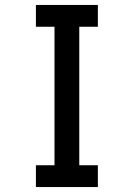

<svg xmlns="http://www.w3.org/2000/svg" viewBox="-20 -755 540 775"><path d="M125 0V-88H200V-647H125V-735H375V-647H300V-88H375V0Z"/></svg>

Font: iosevka_custom_sans_ss08 SmBd
Style: Regular
Weight: 600
Designer: Belleve Invis
Foundry: Belleve Invis
Version: Version 10.3.0; ttfautohint (v1.8.3)